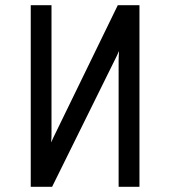

<svg xmlns="http://www.w3.org/2000/svg" viewBox="-20 -720 656 740"><path d="M98.5 0V-700H178.5V-207.8Q178.5 -200.6 178.4 -192.9Q178.2 -185.1 177.2 -171Q180.6 -179.1 185.6 -189.8Q190.6 -200.5 194 -207L434 -700H517.5V0H437.2V-486.8Q437.2 -494.5 437.6 -503.1Q437.9 -511.8 438.8 -523.5Q435.2 -515.5 430.2 -504.6Q425.1 -493.8 421 -486L180.8 0Z"/></svg>

Font: Overpass Mono Light
Style: Regular
Weight: 300
Monospace: yes
Designer: Delve Withrington, Dave Bailey
Foundry: Delve Fonts LLC
Version: Version 4.000